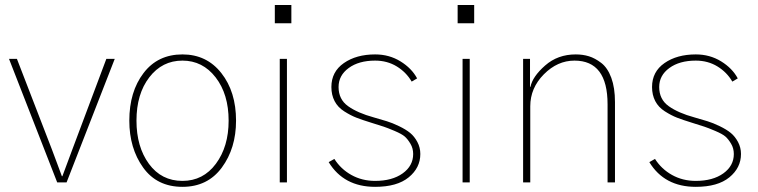

<svg xmlns="http://www.w3.org/2000/svg" viewBox="-20 -721 2997 759"><path d="M15.6 -488.3H46.9L184.6 -131.8Q192.4 -110.4 206.5 -73.2Q220.7 -36.1 224.6 -24.4H226.6Q235.4 -46.9 266.6 -131.8L400.4 -488.3H433.6L243.2 0H206.1Z M519.5 -244.1Q519.5 -140.6 568.8 -73.2Q618.2 -5.9 701.2 -5.9Q783.2 -5.9 833.5 -73.7Q883.8 -141.6 883.8 -244.1Q883.8 -348.6 832.5 -415Q781.2 -481.4 701.2 -481.4Q621.1 -481.4 570.3 -415.5Q519.5 -349.6 519.5 -244.1ZM491.2 -244.1Q491.2 -358.4 547.4 -432.1Q603.5 -505.9 701.2 -505.9Q796.9 -505.9 855 -432.1Q913.1 -358.4 913.1 -244.1Q913.1 -134.8 856.9 -58.6Q800.8 17.6 701.2 17.6Q600.6 17.6 545.9 -58.6Q491.2 -134.8 491.2 -244.1Z M1066.4 -628.9V-701.2H1131.8V-628.9ZM1085.9 0V-488.3H1114.3V0Z M1279.3 -80.1 1301.8 -92.8Q1327.1 -52.7 1369.1 -29.3Q1411.1 -5.9 1462.9 -5.9Q1530.3 -5.9 1571.8 -35.6Q1613.3 -65.4 1613.3 -112.3Q1613.3 -134.8 1602.5 -152.8Q1591.8 -170.9 1580.1 -181.2Q1568.4 -191.4 1539.6 -203.6Q1510.7 -215.8 1497.1 -220.2Q1483.4 -224.6 1446.3 -236.3Q1411.1 -247.1 1388.7 -255.9Q1366.2 -264.6 1340.8 -280.8Q1315.4 -296.9 1302.7 -321.3Q1290 -345.7 1290 -377Q1290 -437.5 1339.4 -471.7Q1388.7 -505.9 1462.9 -505.9Q1518.6 -505.9 1563 -478.5Q1607.4 -451.2 1628.9 -411.1L1607.4 -398.4Q1585.9 -435.5 1548.3 -458.5Q1510.7 -481.4 1462.9 -481.4Q1398.4 -481.4 1358.4 -452.1Q1318.4 -422.9 1318.4 -377Q1318.4 -328.1 1356 -301.3Q1393.6 -274.4 1458 -256.8Q1488.3 -248 1509.3 -241.7Q1530.3 -235.4 1557.6 -222.2Q1585 -209 1601.6 -195.3Q1618.2 -181.6 1629.9 -159.7Q1641.6 -137.7 1641.6 -112.3Q1641.6 -57.6 1595.7 -20Q1549.8 17.6 1462.9 17.6Q1338.9 17.6 1279.3 -80.1Z M1789.1 -628.9V-701.2H1854.5V-628.9ZM1808.6 0V-488.3H1836.9V0Z M2047.9 0V-488.3H2075.2V-377.9H2077.1Q2085 -418 2134.8 -461.9Q2184.6 -505.9 2255.9 -505.9Q2284.2 -505.9 2308.1 -498.5Q2332 -491.2 2356.9 -472.2Q2381.8 -453.1 2396.5 -413.6Q2411.1 -374 2411.1 -317.4V0H2381.8V-308.6Q2381.8 -481.4 2251 -481.4Q2183.6 -481.4 2129.9 -427.2Q2076.2 -373 2076.2 -300.8V0Z M2546.9 -80.1 2569.3 -92.8Q2594.7 -52.7 2636.7 -29.3Q2678.7 -5.9 2730.5 -5.9Q2797.9 -5.9 2839.4 -35.6Q2880.9 -65.4 2880.9 -112.3Q2880.9 -134.8 2870.1 -152.8Q2859.4 -170.9 2847.7 -181.2Q2835.9 -191.4 2807.1 -203.6Q2778.3 -215.8 2764.6 -220.2Q2751 -224.6 2713.9 -236.3Q2678.7 -247.1 2656.2 -255.9Q2633.8 -264.6 2608.4 -280.8Q2583 -296.9 2570.3 -321.3Q2557.6 -345.7 2557.6 -377Q2557.6 -437.5 2606.9 -471.7Q2656.2 -505.9 2730.5 -505.9Q2786.1 -505.9 2830.6 -478.5Q2875 -451.2 2896.5 -411.1L2875 -398.4Q2853.5 -435.5 2815.9 -458.5Q2778.3 -481.4 2730.5 -481.4Q2666 -481.4 2626 -452.1Q2585.9 -422.9 2585.9 -377Q2585.9 -328.1 2623.5 -301.3Q2661.1 -274.4 2725.6 -256.8Q2755.9 -248 2776.9 -241.7Q2797.9 -235.4 2825.2 -222.2Q2852.5 -209 2869.1 -195.3Q2885.7 -181.6 2897.5 -159.7Q2909.2 -137.7 2909.2 -112.3Q2909.2 -57.6 2863.3 -20Q2817.4 17.6 2730.5 17.6Q2606.4 17.6 2546.9 -80.1Z"/></svg>

Font: Gothic A1 Thin
Style: Regular
Weight: 250
Designer: HanYang I&C Co.,Ltd.
Foundry: HanYang I&C Co.,Ltd.
Version: Version 2.50